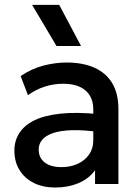

<svg xmlns="http://www.w3.org/2000/svg" viewBox="-20 -780 592 814"><path d="M214 15Q162.5 15 123.5 -4.2Q84.5 -23.5 62.8 -58.8Q41 -94 41 -142Q41 -182.5 61.5 -215.2Q82 -248 125.2 -269.5Q168.5 -291 236.5 -298.2Q304.5 -305.5 400 -296L402 -220Q334 -229.5 285 -228Q236 -226.5 204.8 -215.8Q173.5 -205 158.8 -187.2Q144 -169.5 144 -146.5Q144 -110.5 169.8 -91Q195.5 -71.5 240.5 -71.5Q279 -71.5 309.5 -85.5Q340 -99.5 357.8 -125Q375.5 -150.5 375.5 -185V-316.5Q375.5 -349.5 361.5 -373.8Q347.5 -398 319 -411.5Q290.5 -425 248 -425Q209 -425 171 -413.2Q133 -401.5 98.5 -376.5L67.5 -457.5Q114 -489 164.5 -502Q215 -515 261.5 -515Q330.5 -515 379.8 -493.2Q429 -471.5 455.5 -427.8Q482 -384 482 -317.5V0H383V-58.5Q358 -23 313.5 -4Q269 15 214 15ZM219.5 -585 116 -759.5H231L323.5 -585Z"/></svg>

Font: Geologica Roman
Style: Regular
Weight: 400
Designer: Sindre Bremnes, Frode Helland
Foundry: Monokrom Skriftforlag AS
Version: Version 1.010;gftools[0.9.28]